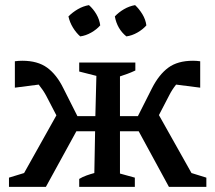

<svg xmlns="http://www.w3.org/2000/svg" viewBox="-20 -729 839 749"><path d="M15 0V-36L74 -54L200 -279L160 -356Q148 -378 131 -399L38 -387V-490Q52 -492 67 -492Q127 -492 164 -465Q201 -438 227 -385L282 -276H352L356 -433L289 -450V-485H508V-454Q491 -446 477 -441Q463 -436 448 -431V-276H518L573 -385Q600 -438 636.5 -465Q673 -492 733 -492Q747 -492 761 -490V-387L667 -399Q651 -379 640 -357L600 -280L727 -54L785 -36V0H639L521 -217H448V-52L506 -36V0H289V-31Q302 -39 317.5 -44.5Q333 -50 348 -54L351 -217H278L159 0ZM327 -709Q344 -694 356 -673.5Q368 -653 371 -630Q357 -614 336 -602Q315 -590 293 -587Q277 -601 264.5 -621.5Q252 -642 247 -665Q263 -681 283.5 -693Q304 -705 327 -709ZM507 -709Q523 -694 535.5 -673.5Q548 -653 551 -630Q537 -614 516 -602Q495 -590 473 -587Q437 -616 428 -665Q443 -681 463.5 -693Q484 -705 507 -709Z"/></svg>

Font: Piazzolla Medium
Style: Regular
Weight: 500
Designer: Juan Pablo del Peral
Foundry: Huerta Tipografica
Version: Version 1.330